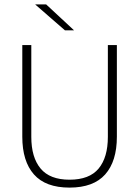

<svg xmlns="http://www.w3.org/2000/svg" viewBox="-20 -844 634 874"><path d="M296.5 10Q187.5 10 134.5 -50Q81.5 -110 81.5 -221.5V-639H122.5V-221Q122.5 -127.5 164.8 -76.8Q207 -26 296.5 -26Q387 -26 429 -76.8Q471 -127.5 471 -221V-639H512V-221.5Q512 -110 458.8 -50Q405.5 10 296.5 10ZM190 -824 316.5 -706.5V-706H275.5L141 -823V-824Z"/></svg>

Font: Anek Tamil ExtraLight
Style: Regular
Weight: 250
Version: Version 1.003